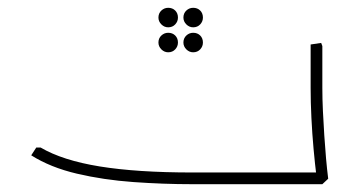

<svg xmlns="http://www.w3.org/2000/svg" viewBox="-20 -472 921 492"><path d="M473 0Q398 0 321.5 -5.5Q245 -11 177 -27Q109 -43 60 -74L73 -94H84Q140 -61 235.5 -45.5Q331 -30 473 -30H786V0ZM793 0 791 -20Q787 -52 783.5 -90.5Q780 -129 778 -169.5Q776 -210 776 -247V-358L803 -362L806 -354V-247Q806 -218 807.5 -187Q809 -156 811 -125Q813 -94 815.5 -66Q818 -38 821 -14L806 0ZM690 0V-30H796V0ZM690 0Q680 0 675 -5Q670 -10 670 -15Q670 -21 675 -25.5Q680 -30 690 -30ZM411 -338Q401 -338 393.5 -345.5Q386 -353 386 -363Q386 -374 393.5 -381Q401 -388 411 -388Q422 -388 429 -381Q436 -374 436 -363Q436 -353 429 -345.5Q422 -338 411 -338ZM411 -402Q401 -402 393.5 -409.5Q386 -417 386 -427Q386 -438 393.5 -445Q401 -452 411 -452Q422 -452 429 -445Q436 -438 436 -427Q436 -417 429 -409.5Q422 -402 411 -402ZM475 -338Q465 -338 457.5 -345.5Q450 -353 450 -363Q450 -374 457.5 -381Q465 -388 475 -388Q486 -388 493 -381Q500 -374 500 -363Q500 -353 493 -345.5Q486 -338 475 -338ZM475 -402Q465 -402 457.5 -409.5Q450 -417 450 -427Q450 -438 457.5 -445Q465 -452 475 -452Q486 -452 493 -445Q500 -438 500 -427Q500 -417 493 -409.5Q486 -402 475 -402Z"/></svg>

Font: Fustat ExtraLight
Style: Regular
Weight: 250
Designer: Mohamed Gaber, Khaled Hosny, Laura Garcia Mut
Foundry: Kief Type Foundry, Alif Type Foundry, Hard Type Foundry
Version: Version 1.007